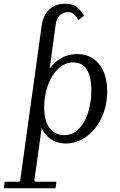

<svg xmlns="http://www.w3.org/2000/svg" viewBox="-67 -760 643 1030"><path d="M282 -740Q326 -740 348.5 -719.5Q371 -699 384 -676L354 -653Q342 -672 329.5 -683.5Q317 -695 297 -695Q275 -695 256 -679.5Q237 -664 232 -631L191 -327L167 -240L165 -135L117 210L122 215H236L231 250H-47L-42 215H36L41 210L157 -625Q162 -657 174 -679Q186 -701 203 -714.5Q220 -728 240.5 -734Q261 -740 282 -740ZM286 10Q257 10 228 -1.5Q199 -13 177 -39.5Q155 -66 146 -112L162 -245L197 -388Q220 -424 259 -447Q298 -470 346 -470Q395 -470 431 -446.5Q467 -423 487.5 -378.5Q508 -334 508 -270Q508 -209 490 -157.5Q472 -106 440.5 -68.5Q409 -31 369.5 -10.5Q330 10 286 10ZM276 -35Q324 -35 357 -69.5Q390 -104 406.5 -159Q423 -214 423 -275Q423 -350 398.5 -387.5Q374 -425 327 -425Q280 -425 244.5 -390.5Q209 -356 189.5 -301.5Q170 -247 170 -186Q170 -109 200 -72Q230 -35 276 -35Z"/></svg>

Font: Brygada 1918
Style: Italic
Weight: 400
Italic angle: -8°
Designer: Mateusz Machalski | Borys Kosmynka | Przemek Hoffer
Foundry: NIEPODLEGLA 2018
Version: Version 3.006